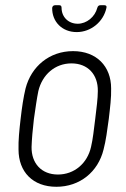

<svg xmlns="http://www.w3.org/2000/svg" viewBox="-20 -708 482 736"><path d="M274 -585C329 -585 377 -625 388 -678C390 -685 386 -688 380 -688H365C359 -688 355 -685 353 -678C344 -643 312 -617 278 -617C242 -617 216 -643 216 -678C216 -685 213 -688 207 -688H191C185 -688 181 -684 180 -678C179 -625 218 -585 274 -585ZM196 8C286 8 356 -49 377 -135C386 -169 391 -208 397 -252C402 -295 407 -335 406 -369C406 -454 350 -512 260 -512C170 -512 100 -454 78 -369C70 -336 64 -296 59 -252C54 -209 50 -169 51 -135C51 -49 106 8 196 8ZM202 -39C139 -39 100 -82 101 -145C102 -174 105 -210 110 -252C116 -293 121 -330 127 -359C142 -422 191 -465 254 -465C317 -465 356 -422 355 -359C355 -330 350 -294 345 -252C340 -212 336 -174 329 -145C315 -82 265 -39 202 -39Z"/></svg>

Font: Barlow Semi Condensed Light
Style: Italic
Weight: 300
Width: 4
Italic angle: -7°
Designer: Jeremy Tribby
Foundry: Tribby Type
Version: Version 1.422;hotconv 1.0.109;makeotfexe 2.5.65596